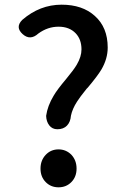

<svg xmlns="http://www.w3.org/2000/svg" viewBox="-20 -787 531 820"><path d="M230 13Q197 13 175 -9.5Q153 -32 153 -67Q153 -102 175 -125.5Q197 -149 230 -149Q262 -149 285 -126Q307 -102 307 -67Q307 -32 285 -9.5Q263 13 230 13ZM225 -235Q203 -235 190 -252Q178 -268 177 -292Q183 -335 209 -378Q224 -404 262 -449Q296 -490 308 -511Q328 -545 328 -576Q328 -619 303 -645Q276 -673 230 -673Q184 -673 144 -644Q109 -612 76.5 -641.5Q44 -671 75 -702Q150 -767 243 -767Q332 -767 385 -719Q440 -670 440 -584Q440 -536 413 -490Q397 -463 355 -413L353 -411Q352 -410 350 -408Q321 -372 309 -353Q289 -322 283 -293Q281 -266 266 -250.5Q251 -235 225 -235Z"/></svg>

Font: GenSenRounded JP M
Style: Regular
Weight: 500
Version: Version 1.501;PS 1;hotconv 16.6.51;makeotf.lib2.5.65220